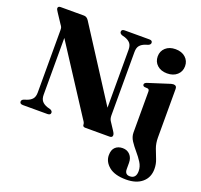

<svg xmlns="http://www.w3.org/2000/svg" viewBox="-154 -874 1341 1280"><g transform="rotate(20 516.5 -234.0)"><path d="M247 -17Q247 -0.5 225.5 0H50Q28 -0.5 28 -17Q28 -30 44.5 -36.5L63 -42.5Q88 -51 101.5 -66.8Q115 -82.5 115 -113V-554.5Q115 -567 112.8 -574Q110.5 -581 101 -593.5L57.5 -659.5Q45 -677.5 45 -685Q45 -700 64 -700H229.5Q248.5 -700 262 -680.5L586.5 -176.5V-587Q586.5 -617 573.5 -632.8Q560.5 -648.5 534.5 -657.5L512.5 -663.5Q496 -670.5 496 -683Q496 -700 518 -700H693Q715 -700 715 -683Q715 -670.5 699 -663.5L680.5 -657.5Q655.5 -649 642 -633.2Q628.5 -617.5 628.5 -587V-137.5Q628.5 -113 639 -98L672.5 -47Q681 -34 683.2 -28Q685.5 -22 685.5 -16.5Q685.5 0 665 0H493Q474.5 0 474.5 -16Q474.5 -21.5 472 -28.2Q469.5 -35 460 -48L157 -515V-113Q157 -83.5 170 -67.5Q183 -51.5 209 -42.5L231 -36.5Q247 -29.5 247 -17ZM880.5 -527Q837 -527 810.5 -551Q784 -575 784 -613Q784 -650.5 810.5 -674.5Q837 -698.5 880.5 -698.5Q924.5 -698.5 951.2 -674.5Q978 -650.5 978 -613Q978 -575 951.2 -551Q924.5 -527 880.5 -527ZM970.5 -105.5Q970.5 -63.5 983 -30Q995.5 3.5 1008 34.5Q1020.5 65.5 1020.5 101Q1020.5 161 979.2 196.2Q938 231.5 866 231.5Q785.5 231.5 744.2 197.8Q703 164 703 117.5Q703 79.5 722.8 60.8Q742.5 42 775 42Q807 42 827 63.5Q847 85 847 120V164Q847 202.5 881.5 202.5Q926.5 202.5 926.5 150Q926.5 118 908.2 89.2Q890 60.5 866.2 33Q842.5 5.5 824.2 -22.2Q806 -50 806 -80V-370.5Q806 -387 793.5 -389L771.5 -390.5Q759 -393.5 759 -404.5Q759 -415 776 -421.5L907.5 -463.5Q935 -473.5 946 -473.5Q970.5 -473.5 970.5 -449.5Z"/></g></svg>

Font: Fraunces 72pt S000
Style: Bold
Weight: 700
Version: Version 1.000; ttfautohint (v1.8.3)